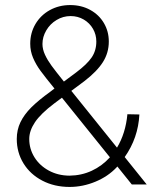

<svg xmlns="http://www.w3.org/2000/svg" viewBox="-20 -736 613 766"><path d="M46.9 -181.6Q46.9 -217.8 61.5 -248.3Q76.2 -278.8 104.7 -307.4Q133.3 -335.9 180.7 -370.1L197.3 -382.8Q160.2 -428.2 141.6 -453.6Q123 -479 111.8 -505.6Q100.6 -532.2 100.6 -561.5Q100.6 -604.5 121.3 -639.9Q142.1 -675.3 178.7 -695.6Q215.3 -715.8 259.8 -715.8Q304.7 -715.8 339.8 -696.5Q375 -677.2 394.5 -644Q414.1 -610.8 414.1 -570.3Q414.1 -525.4 390.6 -488.3Q367.2 -451.2 316.4 -412.1L264.6 -373.5L446.8 -147Q481 -203.6 488.3 -280.3L536.1 -279.3Q531.2 -185.5 477.5 -109.4L565.4 0H505.9L448.2 -71.8L445.3 -68.4Q410.6 -31.7 360.4 -11Q310.1 9.8 257.8 9.8Q196.8 9.8 148.7 -15.4Q100.6 -40.5 73.7 -84.2Q46.9 -127.9 46.9 -181.6ZM256.8 -35.2Q304.7 -35.6 345.9 -54.7Q387.2 -73.7 418.5 -108.4L227.1 -346.2L196.3 -323.2Q142.6 -282.7 119.6 -248.5Q96.7 -214.4 96.7 -181.6Q96.7 -142.1 117.4 -108.6Q138.2 -75.2 174.8 -55.4Q211.4 -35.6 256.8 -35.2ZM234.9 -410.6 284.2 -447.3Q327.1 -479.5 345.7 -506.8Q364.3 -534.2 364.3 -570.3Q364.3 -597.7 351.1 -620.8Q337.9 -644 314.2 -658Q290.5 -671.9 261.7 -671.9Q231.4 -671.9 205.6 -656.2Q179.7 -640.6 164.6 -614.7Q149.4 -588.9 149.4 -560.5Q149.4 -539.6 159.4 -517.8Q169.4 -496.1 185.5 -474.1Q201.7 -452.1 234.9 -410.6Z"/></svg>

Font: Pretendard GOV ExtraLight
Style: Regular
Weight: 200
Designer: Base glyphs from Inter by Rasmus Andersson; Hangeul glyphs from Noto Sans CJK(Source Han Sans) by Jang Soo-young and Kan
Foundry: Kil Hyung-jin
Version: Version 1.309